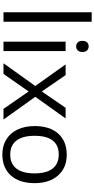

<svg xmlns="http://www.w3.org/2000/svg" viewBox="402 -1202 810 1654"><g transform="rotate(90 807.0 -375.0)"><path d="M167 0H85.9V-759.8H167Z M419.9 0H338.9V-535.2H419.9ZM332 -680.2Q332 -708 345.7 -720.9Q359.4 -733.9 379.9 -733.9Q399.4 -733.9 413.6 -720.7Q427.7 -707.5 427.7 -680.2Q427.7 -652.8 413.6 -639.4Q399.4 -626 379.9 -626Q359.4 -626 345.7 -639.4Q332 -652.8 332 -680.2Z M720.7 -273.9 534.7 -535.2H627L768.1 -330.1L908.7 -535.2H1000L814 -273.9L1009.8 0H918L768.1 -216.8L616.7 0H524.9Z M1557.6 -268.1Q1557.6 -137.2 1491.7 -63.7Q1425.8 9.8 1309.6 9.8Q1237.8 9.8 1182.1 -23.9Q1126.5 -57.6 1096.2 -120.6Q1065.9 -183.6 1065.9 -268.1Q1065.9 -398.9 1131.3 -471.9Q1196.8 -544.9 1313 -544.9Q1425.3 -544.9 1491.5 -470.2Q1557.6 -395.5 1557.6 -268.1ZM1149.9 -268.1Q1149.9 -165.5 1190.9 -111.8Q1231.9 -58.1 1311.5 -58.1Q1391.1 -58.1 1432.4 -111.6Q1473.6 -165 1473.6 -268.1Q1473.6 -370.1 1432.4 -423.1Q1391.1 -476.1 1310.5 -476.1Q1231 -476.1 1190.4 -423.8Q1149.9 -371.6 1149.9 -268.1Z"/></g></svg>

Font: Samim FD
Style: FD
Weight: 400
Foundry: DejaVu fonts team - Redesigned by Saber Rastikerdar
Version: Version 4.00 December 17, 2020